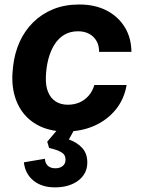

<svg xmlns="http://www.w3.org/2000/svg" viewBox="-20 -566 617 841"><path d="M267.4 10Q208.6 10 162.3 -9.8Q116 -29.6 85 -67.1Q54 -104.7 41.4 -157.4Q28.9 -210 37.4 -275.7Q43.9 -333.6 66.1 -382.7Q88.4 -431.9 125.7 -468.6Q163 -505.4 213.4 -525.9Q263.9 -546.3 327.3 -546.3Q395.7 -546.3 446.6 -520.2Q497.4 -494.1 526.2 -447.5Q555 -400.9 555.7 -338.9H414.1Q414.3 -366.6 402.6 -386.8Q390.9 -407 370.2 -418Q349.6 -429 321.6 -429Q287.3 -429 261.5 -413.6Q235.7 -398.1 218.5 -370.7Q201.3 -343.3 191.8 -307.1Q182.3 -270.9 180.9 -229Q179.4 -189.3 191 -162.1Q202.6 -134.9 224.6 -121.1Q246.6 -107.3 276.9 -107.3Q305.4 -107.3 328.4 -117.4Q351.4 -127.6 368.1 -146.6Q384.9 -165.6 393.3 -193.6H534.6Q524.1 -131.7 486.9 -85.9Q449.6 -40.1 393.1 -15.1Q336.6 10 267.4 10ZM220.4 254.7Q163.3 254.7 126.8 225.3Q90.3 195.9 84.6 145L176.9 129.4Q177 147.3 188.7 159.2Q200.4 171.1 222.7 171.1Q242.4 171.1 254.7 161.1Q267 151.1 267 133.3Q267 111.4 248.8 100.9Q230.6 90.3 195 81.9L186.9 54.6L250 -19.6L314.1 -13.7L281.7 44.9Q318.4 58.1 340.4 82.4Q362.4 106.6 362.4 146.1Q362.4 194.9 322.9 224.8Q283.4 254.7 220.4 254.7Z"/></svg>

Font: Mona Sans
Style: Italic
Weight: 200
Italic angle: -11.6951°
Designer: Deni Anggara
Foundry: GitHub
Version: Version 2.000